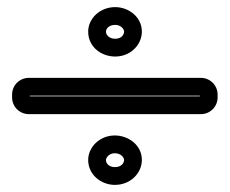

<svg xmlns="http://www.w3.org/2000/svg" viewBox="-20 -616 646 540"><path d="M542 -345H64V-347H542ZM545 -397H61C35 -397 14 -376 14 -350V-342C14 -316 35 -295 61 -295H545C571 -295 592 -316 592 -342V-350C592 -376 571 -397 545 -397ZM304 -507C287 -507 278 -518 278 -527C278 -534 285 -546 304 -546C319 -546 329 -535 329 -527C329 -519 322 -507 304 -507ZM304 -457C348 -457 379 -491 379 -527C379 -569 341 -596 304 -596C261 -596 228 -564 228 -527C228 -484 265 -457 304 -457ZM303 -146C287 -146 278 -156 278 -166C278 -172 286 -185 303 -185C320 -185 329 -173 329 -166C329 -158 322 -146 303 -146ZM303 -96C348 -96 379 -130 379 -166C379 -209 340 -235 303 -235C260 -235 228 -202 228 -166C228 -124 265 -96 303 -96Z"/></svg>

Font: DIN Rundschrift
Style: MittelKont
Weight: 400
Version: Version 1.027